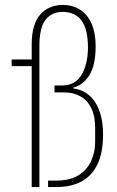

<svg xmlns="http://www.w3.org/2000/svg" viewBox="-20 -755 474 775"><path d="M108 0V-576Q108 -618 117 -648Q126 -678 143 -697Q160 -716 183 -725.5Q206 -735 233 -735Q264 -735 288.5 -724Q313 -713 330.5 -691.5Q348 -670 357 -639Q366 -608 366 -568Q366 -492 341 -452Q316 -412 276 -401V-398Q306 -394 328.5 -379Q351 -364 366 -339.5Q381 -315 388.5 -283Q396 -251 396 -213Q396 -137 372.5 -90Q349 -43 307 -21.5Q265 0 209 0H174V-26H207Q263 -26 297.5 -48Q332 -70 348 -105.5Q364 -141 364 -180V-241Q364 -287 348.5 -318.5Q333 -350 305 -366Q277 -382 239 -382H200V-410H230Q284 -410 309.5 -453.5Q335 -497 335 -564Q335 -637 309 -672Q283 -707 233 -707Q189 -707 164 -675.5Q139 -644 139 -568V0ZM27 -488V-515H121V-488Z"/></svg>

Font: Hubot Sans Condensed ExtraLight
Style: Regular
Weight: 200
Width: 3
Designer: Deni Anggara
Foundry: GitHub, Inc., Subsidiary of Microsoft Corporation
Version: Version 2.000